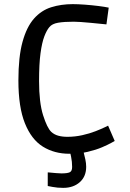

<svg xmlns="http://www.w3.org/2000/svg" viewBox="-20 -730 628 929"><path d="M286 179Q258 179 234.5 174.5Q211 170 211 170V104Q211 104 223 105Q235 106 250.5 107.5Q266 109 277 109Q306 109 317.5 103.5Q329 98 329 78Q329 53 324 28.5Q319 4 316 -8L377 -15Q381 -7 385 8Q389 23 393 41.5Q397 60 397 77Q397 124 366 151.5Q335 179 286 179ZM316 14Q243 14 187.5 -20.5Q132 -55 100.5 -133.5Q69 -212 69 -341Q69 -455 89 -527.5Q109 -600 144.5 -640Q180 -680 228 -695Q276 -710 332 -710Q357 -710 390.5 -707.5Q424 -705 456 -701Q488 -697 506 -693L495 -612Q485 -613 464.5 -615Q444 -617 419 -619.5Q394 -622 371.5 -623.5Q349 -625 337 -625Q290 -625 261 -620Q232 -615 219 -599Q206 -584 194.5 -554Q183 -524 176 -472Q169 -420 169 -338Q169 -234 188.5 -172.5Q208 -111 228 -92Q242 -79 261.5 -73.5Q281 -68 306 -68Q343 -68 378.5 -76Q414 -84 442 -95Q470 -106 486.5 -114Q503 -122 503 -122L535 -48Q535 -48 519 -39Q503 -30 474 -17.5Q445 -5 405 4.5Q365 14 316 14Z"/></svg>

Font: Ruda Medium
Style: Regular
Weight: 500
Version: Version 2.001